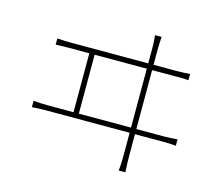

<svg xmlns="http://www.w3.org/2000/svg" viewBox="-106 -888 1212 1045"><g transform="rotate(15 500.0 -365.5)"><path d="M135 -592Q176 -589 213 -589H648V-684Q648 -695 647 -713Q646 -731 644 -747H681Q680 -729 679 -710.5Q678 -692 678 -684V-589H810Q830 -589 847 -590Q864 -591 883 -592V-557Q864 -559 843.5 -559Q823 -559 810 -559H678V-227H837Q856 -227 873 -228.5Q890 -230 909 -231V-195Q890 -197 869.5 -197.5Q849 -198 837 -198H678V-79Q678 -71 678.5 -43.5Q679 -16 681 16H644Q647 -17 647.5 -43.5Q648 -70 648 -77V-198H176Q142 -198 98 -195V-231Q119 -229 138 -228Q157 -227 176 -227H324V-559H213Q194 -559 175 -558.5Q156 -558 135 -557ZM648 -227V-559H354V-227Z"/></g></svg>

Font: Source Han Sans SC ExtraLight
Style: Regular
Weight: 250
Designer: Ryoko NISHIZUKA 西塚涼子 (kana, bopomofo & ideographs); Paul D. Hunt (Latin, Greek & Cyrillic); Sandoll Communications 산돌커뮤니
Foundry: Adobe
Version: Version 2.004;hotconv 1.0.118;makeotfexe 2.5.65603